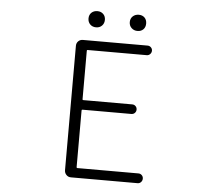

<svg xmlns="http://www.w3.org/2000/svg" viewBox="-58 -951 1117 1014"><g transform="rotate(5 500.0 -443.5)"><path d="M354.5 0Q339.8 0 330.1 -10.3Q320.3 -20.5 320.3 -35.2V-694.3Q320.3 -709 330.1 -718.8Q339.8 -728.5 354.5 -728.5H697.3Q708 -728.5 715.3 -721.2Q722.7 -713.9 722.7 -703.6Q722.7 -693.4 715.3 -685.5Q708 -677.7 697.3 -677.7H383.8Q379.9 -677.7 379.9 -673.8V-416Q379.9 -412.1 383.8 -412.1H643.6Q654.3 -412.1 661.6 -404.8Q668.9 -397.5 668.9 -386.7Q668.9 -376 661.6 -368.7Q654.3 -361.3 643.6 -361.3H383.8Q379.9 -361.3 379.9 -356.4V-56.6Q379.9 -51.8 383.8 -51.8H708Q718.8 -51.8 726.1 -44.4Q733.4 -37.1 733.4 -26.4Q733.4 -15.6 726.1 -7.8Q718.8 0 708 0ZM418 -800.8Q398.4 -800.8 386.2 -813Q374 -825.2 374 -844.2Q374 -863.3 386.2 -875Q398.4 -886.7 418 -886.7Q436.5 -886.7 448.7 -875Q460.9 -863.3 460.9 -844.2Q460.9 -825.2 448.7 -813Q436.5 -800.8 418 -800.8ZM668 -812.5Q656.2 -800.8 637.2 -800.8Q618.2 -800.8 605.5 -813Q592.8 -825.2 592.8 -844.2Q592.8 -863.3 605.5 -875Q618.2 -886.7 637.2 -886.7Q656.2 -886.7 668 -875Q679.7 -863.3 679.7 -843.8Q679.7 -824.2 668 -812.5Z"/></g></svg>

Font: Gen Jyuu Gothic L Monospace Light
Style: Regular
Weight: 300
Designer: [Source Han Sans]
Ryoko NISHIZUKA  (kana & ideographs); Paul D. Hunt (Latin, Greek & Cyrillic); Wenlong ZHANG  (bopomofo
Version: Version 1.002.20150607